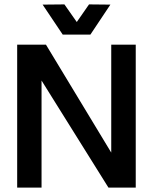

<svg xmlns="http://www.w3.org/2000/svg" viewBox="-20 -853 695 873"><path d="M58.1 0V-649.9H189L485.8 -159.2V-649.9H597.2V0H473.1L168.9 -486.8V0ZM265.1 -695.8 173.8 -832 272.9 -833 329.1 -752.9 384.8 -833 481.9 -832 391.1 -695.8Z"/></svg>

Font: Apfel Grotezk Mittel
Style: Regular
Weight: 500
Designer: Luigi Gorlero
Foundry: © 2023, Luigi Gorlero & Collletttivo
Version: Version 2.000;Glyphs 3.2 (3217)